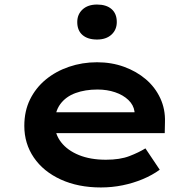

<svg xmlns="http://www.w3.org/2000/svg" viewBox="-20 -815 847 845"><path d="M424 10Q324 10 247.5 -25Q171 -60 129 -121.5Q87 -183 87 -261Q87 -326 112 -377Q137 -428 181 -464.5Q225 -501 283.5 -521Q342 -541 407 -541Q471 -541 526 -521Q581 -501 622 -466Q663 -431 685.5 -382.5Q708 -334 706 -277L705 -229H190L167 -321H588L572 -302V-324Q568 -353 545 -375Q522 -397 486.5 -409Q451 -421 409 -421Q355 -421 312.5 -405.5Q270 -390 245.5 -357Q221 -324 221 -272Q221 -225 249 -189Q277 -153 327.5 -132.5Q378 -112 446 -112Q508 -112 549.5 -128Q591 -144 620 -162L683 -68Q650 -44 608 -26.5Q566 -9 519.5 0.5Q473 10 424 10ZM407 -641Q366 -641 343 -661Q320 -681 320 -718Q320 -752 343.5 -773.5Q367 -795 407 -795Q448 -795 471 -775Q494 -755 494 -718Q494 -684 470.5 -662.5Q447 -641 407 -641Z"/></svg>

Font: Lexend Mega SemiBold
Style: Regular
Weight: 600
Designer: Bonnie Shaver-Troup, Thomas Jockin
Foundry: Lexend
Version: Version 1.007